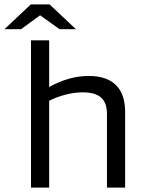

<svg xmlns="http://www.w3.org/2000/svg" viewBox="-74 -847 647 867"><path d="M148 0H66V-665H148V-454Q193 -479 237.5 -491.5Q282 -504 326 -504Q408 -504 449.5 -463Q491 -422 491 -342V0H409V-332Q409 -383 382.5 -406.5Q356 -430 300 -430Q263 -430 223.5 -420Q184 -410 148 -392ZM269 -715H195L107 -778L21 -715H-54L65 -827H150Z"/></svg>

Font: Blinker
Style: Regular
Weight: 400
Designer: Juergen Huber
Foundry: supertype
Version: Version 1.017;hotconv 1.0.117;makeotfexe 2.5.65602